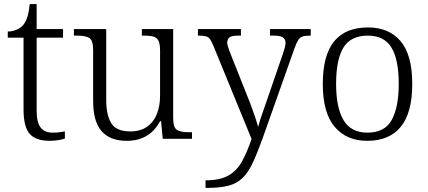

<svg xmlns="http://www.w3.org/2000/svg" viewBox="-20 -678 2093 938"><path d="M223 10Q155 10 125 -24Q95 -58 95 -143V-494H18V-524Q37 -524 56 -531Q75 -538 89 -551Q103 -565 112 -590Q121 -615 125 -658H159V-536H288V-494H159V-137Q159 -80 178.5 -55Q198 -30 236 -30Q253 -30 267 -31.5Q281 -33 297 -36V-1Q283 4 262.5 7Q242 10 223 10Z M599 10Q518 10 476.5 -37Q435 -84 435 -185V-433Q435 -481 416.5 -492.5Q398 -504 355 -504H341V-536H499V-186Q499 -118 523 -77Q547 -36 617 -36Q666 -36 698.5 -59Q731 -82 746.5 -121.5Q762 -161 762 -210V-431Q762 -464 754 -479.5Q746 -495 728.5 -499.5Q711 -504 683 -504H673V-536H826V-102Q826 -55 844.5 -43.5Q863 -32 901 -32H918V0H775L767 -86H762Q711 10 599 10Z M984 203Q1055 203 1096 179.5Q1137 156 1162 111Q1187 66 1209 1L1023 -453Q1014 -475 1006.5 -486Q999 -497 986 -500.5Q973 -504 950 -504H947V-536H1157V-504H1144Q1113 -504 1101.5 -495.5Q1090 -487 1090 -468Q1090 -455 1109 -408L1183 -222Q1194 -196 1205.5 -165Q1217 -134 1226.5 -105.5Q1236 -77 1241 -58Q1249 -88 1260.5 -120.5Q1272 -153 1285 -191L1361 -412Q1367 -429 1371 -444Q1375 -459 1375 -468Q1375 -486 1362.5 -495Q1350 -504 1318 -504H1299V-536H1498V-504H1494Q1471 -504 1458 -499.5Q1445 -495 1436.5 -481.5Q1428 -468 1418 -440L1264 -5Q1237 70 1214.5 118Q1192 166 1164 192.5Q1136 219 1095 229.5Q1054 240 990 240H984Z M1774 10Q1673 10 1615 -58.5Q1557 -127 1557 -268Q1557 -408 1612.5 -476Q1668 -544 1778 -544Q1880 -544 1937 -477Q1994 -410 1994 -268Q1994 -127 1938 -58.5Q1882 10 1774 10ZM1775 -30Q1860 -30 1894 -92.5Q1928 -155 1928 -268Q1928 -387 1892.5 -445.5Q1857 -504 1777 -504Q1693 -504 1657.5 -445Q1622 -386 1622 -268Q1622 -153 1658 -91.5Q1694 -30 1775 -30Z"/></svg>

Font: Noto Serif Tamil Light
Style: Regular
Weight: 300
Designer: Indian Type Foundry, Tom Grace, and the Monotype Design Team
Foundry: Monotype Imaging Inc.
Version: Version 2.004; ttfautohint (v1.8.4.7-5d5b)